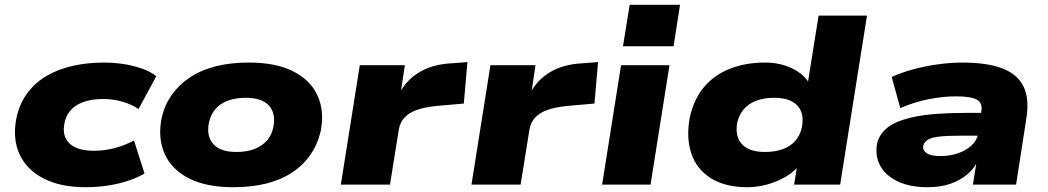

<svg xmlns="http://www.w3.org/2000/svg" viewBox="-20 -770 4372 801"><path d="M337 11Q232 11 161.5 -25.5Q91 -62 61.5 -126.5Q32 -191 48 -275Q61 -337 94 -381.5Q127 -426 175.5 -454Q224 -482 284.5 -495.5Q345 -509 413 -509Q482 -509 541 -493.5Q600 -478 632 -452L558 -315Q529 -335 490 -346Q451 -357 412 -357Q379 -357 351.5 -351Q324 -345 303 -333Q282 -321 268 -301.5Q254 -282 249 -256Q238 -202 270 -171.5Q302 -141 373 -141Q415 -141 457.5 -152Q500 -163 539 -184L583 -46Q554 -29 515 -16Q476 -3 431 4Q386 11 337 11Z M954 11Q839 11 767 -26.5Q695 -64 666.5 -129Q638 -194 654 -276Q666 -331 696.5 -374Q727 -417 773 -447.5Q819 -478 880.5 -493.5Q942 -509 1018 -509Q1133 -509 1205 -471.5Q1277 -434 1305.5 -369.5Q1334 -305 1318 -223Q1305 -168 1275 -124.5Q1245 -81 1199 -50.5Q1153 -20 1091.5 -4.5Q1030 11 954 11ZM966 -136Q1009 -136 1040.5 -148Q1072 -160 1092.5 -182.5Q1113 -205 1120 -238Q1132 -296 1102.5 -329Q1073 -362 1005 -362Q964 -362 932 -350.5Q900 -339 880 -316.5Q860 -294 852 -260Q840 -203 869.5 -169.5Q899 -136 966 -136Z M1402 0 1481 -498H1669L1650 -370H1642Q1668 -430 1725 -466Q1782 -502 1865 -506L1930 -511L1915 -338L1801 -328Q1751 -323 1718 -311Q1685 -299 1667 -279Q1649 -259 1644 -231L1607 0Z M1947 0 2026 -498H2214L2195 -370H2187Q2213 -430 2270 -466Q2327 -502 2410 -506L2475 -511L2460 -338L2346 -328Q2296 -323 2263 -311Q2230 -299 2212 -279Q2194 -259 2189 -231L2152 0Z M2579 -577 2607 -750H2817L2790 -577ZM2492 0 2571 -498H2773L2694 0Z M3098 11Q3005 11 2945 -27Q2885 -65 2863.5 -131.5Q2842 -198 2858 -281Q2875 -358 2918.5 -408.5Q2962 -459 3027 -484Q3092 -509 3172 -509Q3235 -509 3286 -484Q3337 -459 3359 -417H3349L3395 -705H3597L3485 0H3293L3307 -89H3321Q3297 -56 3260 -34Q3223 -12 3181 -0.5Q3139 11 3098 11ZM3171 -136Q3213 -136 3245 -147.5Q3277 -159 3297.5 -182Q3318 -205 3325 -238Q3337 -296 3307 -329Q3277 -362 3210 -362Q3169 -362 3137 -350.5Q3105 -339 3084.5 -316Q3064 -293 3056 -260Q3045 -203 3074.5 -169.5Q3104 -136 3171 -136Z M3850 11Q3775 11 3724.5 -13.5Q3674 -38 3652 -79Q3630 -120 3639 -171Q3648 -211 3685 -239.5Q3722 -268 3799.5 -283.5Q3877 -299 4007 -299H4098L4084 -204H3993Q3935 -204 3901 -200.5Q3867 -197 3851.5 -187.5Q3836 -178 3832 -163Q3828 -144 3845 -131.5Q3862 -119 3905 -119Q3943 -119 3976.5 -130.5Q4010 -142 4033 -163Q4056 -184 4060 -213L4074 -306Q4080 -341 4055 -354.5Q4030 -368 3970 -368Q3913 -368 3853 -356Q3793 -344 3736 -319L3700 -449Q3742 -468 3792.5 -481.5Q3843 -495 3895.5 -502Q3948 -509 3995 -509Q4096 -509 4159.5 -485.5Q4223 -462 4249 -411Q4275 -360 4262 -277L4219 0H4039L4055 -101L4061 -102Q4044 -66 4013.5 -41Q3983 -16 3942.5 -2.5Q3902 11 3850 11Z"/></svg>

Font: Nunito Sans 10pt Expanded Black
Style: Italic
Weight: 900
Width: 7
Italic angle: -9°
Designer: Vernon Adams
Foundry: Vernon Adams
Version: Version 3.101;gftools[0.9.27]